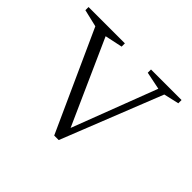

<svg xmlns="http://www.w3.org/2000/svg" viewBox="-110 -590 751 751"><g transform="rotate(45 265.0 -215.0)"><path d="M450.5 -408 284.5 10H259.5L71 -406L-1 -423V-440.5H200V-422.5L127 -407L290 -42.5H278.5L418 -407.5L344.5 -422.5V-440.5H513.5V-422.5Z"/></g></svg>

Font: Newsreader 16pt 16pt Light
Style: Regular
Weight: 300
Version: Version 1.003